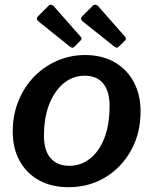

<svg xmlns="http://www.w3.org/2000/svg" viewBox="-20 -769 639 799"><path d="M265 10Q194 10 142 -19Q90 -48 61.5 -100Q33 -152 33 -221Q33 -291 57 -349.5Q81 -408 122.5 -450.5Q164 -493 218.5 -516.5Q273 -540 334 -540Q405 -540 457 -510Q509 -480 537 -427Q565 -374 565 -305Q565 -214 525 -142.5Q485 -71 417.5 -30.5Q350 10 265 10ZM269 -79Q316 -79 354 -108.5Q392 -138 414 -193.5Q436 -249 436 -329Q436 -389 409.5 -421.5Q383 -454 332 -454Q285 -454 247 -424Q209 -394 186 -338Q163 -282 163 -202Q163 -143 190.5 -111Q218 -79 269 -79ZM183 -746Q187 -750 193 -749Q199 -748 202 -745L314 -618Q318 -615 319 -610Q320 -605 315 -600L289 -574Q283 -569 278 -571Q273 -573 266 -579L145 -676Q126 -689 138 -701ZM367 -746Q372 -750 378 -749Q384 -748 387 -745L499 -618Q502 -615 503.5 -609.5Q505 -604 500 -600L473 -574Q468 -569 463 -571Q458 -573 451 -579L329 -676Q310 -689 322 -701Z"/></svg>

Font: Libre Franklin SemiBold
Style: Italic
Weight: 600
Italic angle: -8°
Designer: Pablo Impallari, Rodrigo Fuenzalida, Nhung Nguyen
Foundry: Impallari Type
Version: Version 3.000